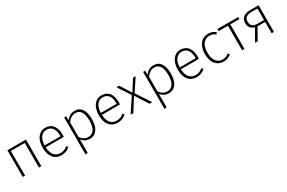

<svg xmlns="http://www.w3.org/2000/svg" viewBox="146 -1937 5259 3518"><g transform="rotate(-30 2775.5 -178.0)"><path d="M461 0H511V-564H118V0H167V-521H461Z M1138 -305C1138 -468 1066 -575 923 -575C788 -575 701 -459 701 -278C701 -96 791 12 936 12C1010 12 1064 -14 1116 -57L1091 -90C1043 -52 1002 -32 938 -32C836 -32 761 -100 753 -260H1136C1137 -271 1138 -287 1138 -305ZM1089 -300H753C759 -462 833 -532 925 -532C1037 -532 1089 -447 1089 -321Z M1542 -575C1467 -575 1407 -536 1366 -478L1363 -564H1320V219L1369 211V-71C1404 -26 1460 12 1535 12C1673 12 1746 -105 1746 -285C1746 -469 1678 -575 1542 -575ZM1527 -32C1458 -32 1407 -68 1369 -123V-431C1412 -489 1460 -532 1537 -532C1639 -532 1693 -450 1693 -285C1693 -119 1635 -32 1527 -32Z M2327 -305C2327 -468 2255 -575 2112 -575C1977 -575 1890 -459 1890 -278C1890 -96 1980 12 2125 12C2199 12 2253 -14 2305 -57L2280 -90C2232 -52 2191 -32 2127 -32C2025 -32 1950 -100 1942 -260H2325C2326 -271 2327 -287 2327 -305ZM2278 -300H1942C1948 -462 2022 -532 2114 -532C2226 -532 2278 -447 2278 -321Z M2659 -302 2833 -564H2776L2630 -332L2484 -564H2426L2599 -300L2400 0H2457L2628 -270L2800 0H2859Z M3212 -575C3137 -575 3077 -536 3036 -478L3033 -564H2990V219L3039 211V-71C3074 -26 3130 12 3205 12C3343 12 3416 -105 3416 -285C3416 -469 3348 -575 3212 -575ZM3197 -32C3128 -32 3077 -68 3039 -123V-431C3082 -489 3130 -532 3207 -532C3309 -532 3363 -450 3363 -285C3363 -119 3305 -32 3197 -32Z M3997 -305C3997 -468 3925 -575 3782 -575C3647 -575 3560 -459 3560 -278C3560 -96 3650 12 3795 12C3869 12 3923 -14 3975 -57L3950 -90C3902 -52 3861 -32 3797 -32C3695 -32 3620 -100 3612 -260H3995C3996 -271 3997 -287 3997 -305ZM3948 -300H3612C3618 -462 3692 -532 3784 -532C3896 -532 3948 -447 3948 -321Z M4369 -575C4226 -575 4133 -460 4133 -279C4133 -95 4227 12 4370 12C4433 12 4485 -11 4528 -49L4502 -82C4464 -51 4424 -32 4370 -32C4262 -32 4186 -112 4186 -279C4186 -447 4263 -531 4371 -531C4424 -531 4462 -515 4497 -486L4523 -519C4477 -558 4430 -575 4369 -575Z M5006 -564H4563V-519H4759V0H4809V-519H4999Z M5258 -564C5131 -564 5055 -508 5055 -400C5055 -324 5094 -270 5174 -248L5033 0H5088L5223 -239H5384V0H5433V-564ZM5246 -280C5161 -280 5107 -316 5107 -401C5107 -486 5165 -523 5257 -522H5384V-280Z"/></g></svg>

Font: Glow Sans SC Normal Light
Style: Regular
Weight: 300
Designer: Ryoko NISHIZUKA (kana, bopomofo & ideographs); Paul D. Hunt (Latin, Greek & Cyrillic); Sandoll Communications, Soo-young
Version: Version 0.93